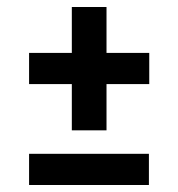

<svg xmlns="http://www.w3.org/2000/svg" viewBox="-20 -568 509 548"><path d="M63 -40V-129H405V-40ZM406 -417V-328H284V-196H185V-328H63V-417H185V-548H284V-417Z"/></svg>

Font: Oxford Sans SemiBold
Style: Regular
Weight: 600
Designer: Matt McInerney, Pablo Impallari, Rodrigo Fuenzalida
Foundry: Matt McInerney, Pablo Impallari, Rodrigo Fuenzalida
Version: Version 3.000g; ttfautohint (v1.5) -l 8 -r 28 -G 28 -x 14 -D